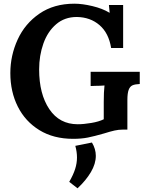

<svg xmlns="http://www.w3.org/2000/svg" viewBox="-20 -736 794 1040"><path d="M36 0ZM573 -667H574L570 -709H647V-476H582Q569 -557 519 -600Q469 -643 396 -644Q330 -644 284 -604.5Q238 -565 215 -500Q192 -435 192 -360Q192 -227 247 -145Q302 -63 401 -63Q433 -63 474.5 -70Q516 -77 542 -90V-183Q542 -239 546 -273Q520 -271 497 -271L471 -270V-347H737V-281Q712 -280 698 -274Q684 -268 677 -249.5Q670 -231 670 -194V-34H646Q623 -34 600.5 -29Q578 -24 543 -13Q491 2 456 9Q421 16 376 16Q270 16 193.5 -31Q117 -78 76.5 -158.5Q36 -239 36 -340Q36 -435 75.5 -521.5Q115 -608 193.5 -662Q272 -716 383 -716Q426 -716 480.5 -703Q535 -690 573 -667ZM499 108Q499 151 472.5 196Q446 241 400 284L355 249Q377 211 387 179.5Q397 148 397 117Q397 87 388 54L478 36Q499 71 499 108Z"/></svg>

Font: Sumana
Style: Bold
Weight: 700
Designer: Cyreal, Alexei Vanyashin (Devanagari), Olga Karpushina (Latin)
Foundry: Cyreal
Version: Version 1.015;PS 001.015;hotconv 1.0.70;makeotf.lib2.5.58329